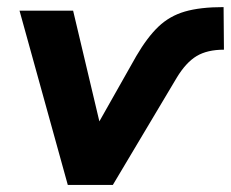

<svg xmlns="http://www.w3.org/2000/svg" viewBox="-20 -521 651 541"><path d="M171 0 35 -491H186L260 -179L364 -363Q395 -416 426.5 -446Q458 -476 501 -488.5Q544 -501 610 -501L611 -381Q564 -381 534 -363Q504 -345 478 -302L298 0Z"/></svg>

Font: Nunito Sans ExtraBold
Style: Italic
Weight: 800
Italic angle: -9°
Designer: Vernon Adams
Foundry: Vernon Adams
Version: Version 3.006; ttfautohint (v1.8.3)